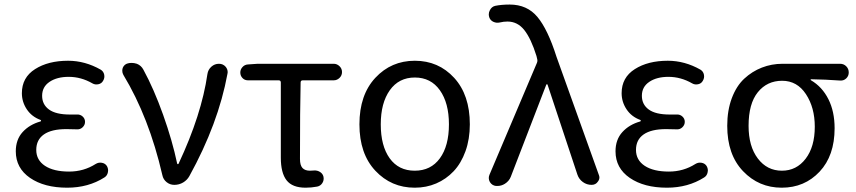

<svg xmlns="http://www.w3.org/2000/svg" viewBox="-20 -829 3840 861"><path d="M281.2 12.7Q178.7 12.7 114.7 -31.2Q50.8 -75.2 50.8 -150.4Q50.8 -203.1 81.5 -236.8Q112.3 -270.5 161.1 -284.2Q164.1 -285.2 164.1 -287.6Q164.1 -290 162.1 -291Q122.1 -305.7 100.1 -338.9Q78.1 -372.1 78.1 -411.1Q78.1 -481.4 137.2 -519Q196.3 -556.6 285.2 -556.6Q361.3 -556.6 431.6 -516.6Q444.3 -508.8 447.3 -494.1Q450.2 -479.5 442.4 -466.8Q435.5 -454.1 420.9 -451.2Q406.2 -448.2 394.5 -455.1Q343.8 -484.4 288.1 -484.4Q235.4 -484.4 202.1 -461.9Q168.9 -439.5 168.9 -399.4Q168.9 -360.4 199.7 -337.9Q230.5 -315.4 293.9 -315.4Q309.6 -315.4 325.2 -315.4Q339.8 -316.4 350.6 -306.6Q361.3 -296.9 361.3 -282.7Q361.3 -268.6 350.6 -258.3Q339.8 -248 325.2 -249Q300.8 -250 277.3 -250Q210.9 -250 176.8 -226.1Q142.6 -202.1 142.6 -156.7Q142.6 -111.3 181.6 -85.4Q220.7 -59.6 290 -59.6Q355.5 -59.6 409.2 -93.8Q421.9 -101.6 436.5 -99.1Q451.2 -96.7 459 -85Q464.8 -75.2 464.8 -64.5Q464.8 -60.5 463.9 -56.6Q460.9 -41 448.2 -33.2Q376 12.7 281.2 12.7Z M829.1 -39.1Q819.3 -21.5 801.3 -10.7Q783.2 0 761.7 0Q742.2 0 727.1 -12.2Q711.9 -24.4 708 -43.9Q648.4 -302.7 533.2 -493.2Q528.3 -502 528.3 -511.7Q528.3 -517.6 530.3 -524.4Q537.1 -541 553.7 -544.9Q561.5 -546.9 570.3 -546.9Q582 -546.9 593.8 -543Q613.3 -535.2 623 -516.6Q669.9 -430.7 711.4 -314.5Q752.9 -198.2 774.4 -95.7Q775.4 -92.8 777.8 -92.8Q780.3 -92.8 781.2 -95.7Q883.8 -314.5 910.2 -497.1Q913.1 -516.6 927.7 -529.8Q942.4 -543 961.9 -543Q980.5 -543 992.2 -529.3Q1001 -518.6 1001 -504.9Q1001 -502 1000 -498Q959 -274.4 829.1 -39.1Z M1350.6 12.7Q1291 12.7 1265.1 -20.5Q1239.3 -53.7 1239.3 -122.1V-459Q1239.3 -468.8 1229.5 -468.8H1091.8Q1077.1 -468.8 1067.4 -479Q1057.6 -489.3 1057.6 -503.9Q1057.6 -517.6 1067.4 -528.3Q1077.1 -539.1 1091.8 -540L1135.7 -543H1476.6Q1491.2 -543 1502.4 -532.2Q1513.7 -521.5 1513.7 -505.9Q1513.7 -490.2 1502.4 -479.5Q1491.2 -468.8 1476.6 -468.8H1337.9Q1328.1 -468.8 1328.1 -459Q1325.2 -339.8 1325.2 -116.2Q1325.2 -87.9 1336.4 -75.7Q1347.7 -63.5 1370.1 -63.5Q1378.9 -63.5 1388.7 -64.5Q1403.3 -65.4 1415.5 -57.6Q1427.7 -49.8 1430.7 -36.1Q1433.6 -20.5 1425.3 -7.8Q1417 4.9 1402.3 7.8Q1376 12.7 1350.6 12.7Z M1839.8 12.7Q1734.4 12.7 1663.1 -63.5Q1591.8 -139.6 1591.8 -271.5Q1591.8 -403.3 1663.1 -480Q1734.4 -556.6 1840.3 -556.6Q1946.3 -556.6 2016.6 -480Q2086.9 -403.3 2086.9 -271.5Q2086.9 -205.1 2067.4 -150.9Q2047.9 -96.7 2014.2 -61Q1980.5 -25.4 1936 -6.3Q1891.6 12.7 1839.8 12.7ZM1993.2 -271.5Q1993.2 -367.2 1952.6 -424.3Q1912.1 -481.4 1840.3 -481.4Q1768.6 -481.4 1728 -424.3Q1687.5 -367.2 1687.5 -271.5Q1687.5 -174.8 1727.5 -119.1Q1767.6 -63.5 1839.8 -63.5Q1912.1 -63.5 1952.6 -119.1Q1993.2 -174.8 1993.2 -271.5Z M2270.5 -36.1Q2262.7 -16.6 2244.1 -4.9Q2228.5 4.9 2210.9 4.9Q2207 4.9 2204.1 4.9Q2186.5 2.9 2176.8 -12.7Q2171.9 -21.5 2171.9 -30.3Q2171.9 -38.1 2174.8 -44.9L2387.7 -546.9Q2391.6 -555.7 2388.7 -565.4L2385.7 -578.1Q2361.3 -656.2 2331.1 -694.3Q2300.8 -732.4 2255.9 -732.4Q2238.3 -732.4 2222.7 -728.5Q2207 -724.6 2192.9 -731Q2178.7 -737.3 2173.8 -752Q2171.9 -758.8 2171.9 -764.6Q2171.9 -774.4 2176.8 -783.2Q2184.6 -798.8 2200.2 -802.7Q2228.5 -808.6 2265.6 -808.6Q2343.8 -808.6 2390.1 -752.9Q2436.5 -697.3 2475.6 -574.2L2665 -45.9Q2668 -39.1 2668 -33.2Q2668 -23.4 2661.1 -14.6Q2651.4 0 2632.8 0Q2611.3 0 2593.8 -12.7Q2576.2 -25.4 2569.3 -45.9L2435.5 -449.2Q2434.6 -451.2 2432.6 -451.2Q2430.7 -451.2 2429.7 -449.2Z M2970.7 12.7Q2868.2 12.7 2804.2 -31.2Q2740.2 -75.2 2740.2 -150.4Q2740.2 -203.1 2771 -236.8Q2801.8 -270.5 2850.6 -284.2Q2853.5 -285.2 2853.5 -287.6Q2853.5 -290 2851.6 -291Q2811.5 -305.7 2789.6 -338.9Q2767.6 -372.1 2767.6 -411.1Q2767.6 -481.4 2826.7 -519Q2885.7 -556.6 2974.6 -556.6Q3050.8 -556.6 3121.1 -516.6Q3133.8 -508.8 3136.7 -494.1Q3139.6 -479.5 3131.8 -466.8Q3125 -454.1 3110.4 -451.2Q3095.7 -448.2 3084 -455.1Q3033.2 -484.4 2977.5 -484.4Q2924.8 -484.4 2891.6 -461.9Q2858.4 -439.5 2858.4 -399.4Q2858.4 -360.4 2889.2 -337.9Q2919.9 -315.4 2983.4 -315.4Q2999 -315.4 3014.6 -315.4Q3029.3 -316.4 3040 -306.6Q3050.8 -296.9 3050.8 -282.7Q3050.8 -268.6 3040 -258.3Q3029.3 -248 3014.6 -249Q2990.2 -250 2966.8 -250Q2900.4 -250 2866.2 -226.1Q2832 -202.1 2832 -156.7Q2832 -111.3 2871.1 -85.4Q2910.2 -59.6 2979.5 -59.6Q3044.9 -59.6 3098.6 -93.8Q3111.3 -101.6 3126 -99.1Q3140.6 -96.7 3148.4 -85Q3154.3 -75.2 3154.3 -64.5Q3154.3 -60.5 3153.3 -56.6Q3150.4 -41 3137.7 -33.2Q3065.4 12.7 2970.7 12.7Z M3485.4 12.7Q3382.8 12.7 3312 -61.5Q3241.2 -135.7 3241.2 -264.6Q3241.2 -334 3261.7 -388.7Q3282.2 -443.4 3317.4 -476.1Q3352.5 -508.8 3396.5 -525.9Q3440.4 -543 3489.3 -543H3747.1Q3763.7 -543 3774.9 -531.7Q3786.1 -520.5 3786.1 -503.9Q3786.1 -488.3 3774.9 -477.5Q3763.7 -466.8 3748 -467.8Q3679.7 -472.7 3617.2 -473.6Q3615.2 -473.6 3615.2 -471.7Q3615.2 -469.7 3617.2 -468.8Q3667 -439.5 3694.8 -384.3Q3722.7 -329.1 3722.7 -253.9Q3722.7 -130.9 3655.3 -59.1Q3587.9 12.7 3485.4 12.7ZM3486.3 -63.5Q3551.8 -63.5 3592.8 -117.2Q3633.8 -170.9 3633.8 -260.7Q3633.8 -346.7 3594.2 -406.7Q3554.7 -466.8 3487.3 -466.8Q3419.9 -466.8 3378.4 -415.5Q3336.9 -364.3 3336.9 -264.6Q3336.9 -172.9 3378.4 -118.2Q3419.9 -63.5 3486.3 -63.5Z"/></svg>

Font: irohamaru Regular
Style: Regular
Weight: 400
Designer: [Source Han Sans]
Ryoko NISHIZUKA  (kana & ideographs); Paul D. Hunt (Latin, Greek & Cyrillic); Wenlong ZHANG  (bopomofo
Version: Version 1.00